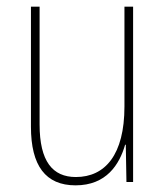

<svg xmlns="http://www.w3.org/2000/svg" viewBox="-20 -547 498 577"><path d="M380 -527H354V-227C354 -82 296 -15 208 -15C138 -15 99 -62 99 -173V-527H73V-166C73 -49 117 10 207 10C300 10 339 -53 356 -112H358L360 0H380Z"/></svg>

Font: Noto Sans Arabic UI Cn Th
Style: Regular
Weight: 100
Width: 3
Designer: Monotype Design Team, Nadine Chahine and Nizar Qandah
Foundry: Monotype Imaging Inc.
Version: Version 2.010